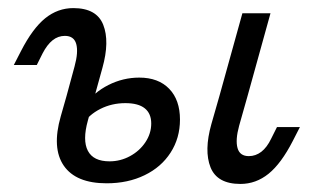

<svg xmlns="http://www.w3.org/2000/svg" viewBox="-20 -446 783 479"><path d="M141.9 -356.5Q125 -356.5 111.3 -345.6Q97.6 -334.7 86.3 -312.9L71.8 -283.9H14.5L32.3 -318.5Q61.3 -375 92.7 -400.4Q124.2 -425.8 162.9 -425.8Q221 -425.8 237.5 -384.3Q254 -342.7 235.5 -276.6L216.1 -206.5H146L166.1 -280.6Q175.8 -316.1 170.2 -336.3Q164.5 -356.5 141.9 -356.5ZM131.5 -155.6 146 -206.5H216.1L199.2 -145.2Q185.5 -96 199.2 -69.8Q212.9 -43.5 253.2 -43.5Q280.6 -43.5 304.4 -56.5Q328.2 -69.4 342.7 -91.1Q357.3 -112.9 357.3 -137.9Q357.3 -162.9 341.1 -175.8Q325 -188.7 292.7 -188.7Q258.9 -188.7 230.2 -174.2Q201.6 -159.7 185.5 -134.7L191.9 -183.9Q213.7 -215.3 250.4 -233.9Q287.1 -252.4 327.4 -252.4Q375 -252.4 402 -224.6Q429 -196.8 429 -147.6Q429 -101.6 405.6 -65.3Q382.3 -29 340.7 -8.9Q299.2 11.3 246 11.3Q169.4 11.3 139.1 -32.7Q108.9 -76.6 131.5 -155.6ZM584.7 -412.9H654.8L597.6 -206.5H527.4ZM600.8 -56.5Q617.7 -56.5 631.9 -67.3Q646 -78.2 656.5 -100L671 -129H728.2L710.5 -94.4Q681.5 -37.9 650 -12.5Q618.5 12.9 579.8 12.9Q521.8 12.9 505.2 -28.6Q488.7 -70.2 507.3 -136.3L527.4 -206.5H597.6L576.6 -132.3Q566.9 -96.8 572.6 -76.6Q578.2 -56.5 600.8 -56.5Z"/></svg>

Font: Playfair Micro SmCond SmLight
Style: Italic
Weight: 360
Width: 4
Italic angle: -15.6°
Designer: Claus Eggers Sørensen
Foundry: Claus Eggers Sørensen
Version: Version 2.203;Glyphs 3.3 (3326)